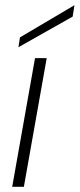

<svg xmlns="http://www.w3.org/2000/svg" viewBox="-20 -720 307 740"><path d="M27 0 115 -496H160L72 0ZM51 -538 57 -576 267 -700 260 -656Z"/></svg>

Font: DM Sans 24pt ExtraLight
Style: Italic
Weight: 250
Italic angle: -10°
Designer: Colophon Foundry, Jonny Pinhorn
Foundry: Colophon Foundry
Version: Version 4.004;gftools[0.9.30]